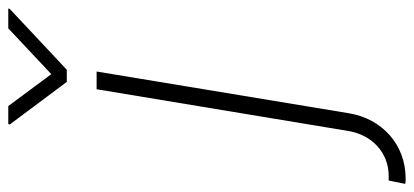

<svg xmlns="http://www.w3.org/2000/svg" viewBox="-381 -511 1004 466"><g transform="rotate(-90 121.0 -278.0)"><path d="M-92.3 203.5 -84.2 163.4H-73.5Q-51.8 163.4 -33.4 156.1Q-14.9 148.8 -0.7 135.8Q13.5 122.9 22.9 105.1Q32.3 87.4 35.9 66.4L137.4 -545.5H180.4L79.2 66.4Q74.2 96.9 60.4 122.3Q46.5 147.7 25.7 166Q5 184.3 -21.8 194.4Q-48.7 204.5 -79.9 204.5Q-82.7 204.5 -85.8 204.4Q-88.8 204.2 -92.3 203.5ZM51.8 -756.4 53.3 -759.9H96.6L174 -655.5L285.2 -759.9H333.5L332.4 -756.4L184.7 -617.9H155.2Z"/></g></svg>

Font: Inter P Extra Light
Style: Italic
Weight: 200
Italic angle: 9.39999°
Designer: Rasmus Andersson
Foundry: rsms
Version: Version 3.018;git-588b23468